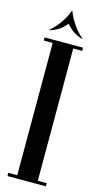

<svg xmlns="http://www.w3.org/2000/svg" viewBox="-132 -897 482 935"><g transform="rotate(15 109.0 -429.5)"><path d="M27 -739 24.2 -739.8Q55.5 -768.2 73.1 -793.9Q90.8 -819.5 98.5 -837.6Q106.2 -855.8 107.2 -858.8H109.2L109.5 -795Q107.5 -791.8 87.8 -772.1Q68 -752.5 27 -739ZM189.5 -739Q148.8 -752.5 128.9 -772.1Q109 -791.8 107 -795L107.2 -858.8H109.2Q110.5 -855.8 118.2 -837.6Q126 -819.5 143.6 -793.9Q161.2 -768.2 192.2 -739.8ZM57.2 -699H160.8V0H57.2ZM12.2 -683V-699H57.2V-683ZM160.8 -683V-699H205.8V-683ZM160.8 0V-16H205.8V0ZM12.2 0V-16H57.2V0Z"/></g></svg>

Font: Emberly Black
Style: Regular
Weight: 900
Designer: Rajesh Rajput
Foundry: Rajesh Rajput
Version: Version 1.000